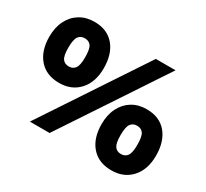

<svg xmlns="http://www.w3.org/2000/svg" viewBox="-144 -923 1227 1146"><g transform="rotate(30 469.5 -350.0)"><path d="M169 0 633 -700H769L305 0ZM204 -287Q115 -287 65.5 -344Q16 -401 16 -498Q16 -562 40 -609.5Q64 -657 107 -683Q150 -709 206 -709Q295 -709 343.5 -651.5Q392 -594 392 -496Q392 -400 340.5 -343.5Q289 -287 204 -287ZM205 -401Q233 -401 248 -421.5Q263 -442 263 -496Q263 -554 248.5 -574.5Q234 -595 205 -595Q177 -595 162 -574.5Q147 -554 147 -496Q147 -442 161.5 -421.5Q176 -401 205 -401ZM735 9Q646 9 596.5 -48Q547 -105 547 -202Q547 -266 571 -313.5Q595 -361 637.5 -387Q680 -413 737 -413Q826 -413 874.5 -355.5Q923 -298 923 -200Q923 -104 871.5 -47.5Q820 9 735 9ZM736 -104Q764 -104 779 -124.5Q794 -145 794 -200Q794 -258 779.5 -278.5Q765 -299 736 -299Q708 -299 693 -278.5Q678 -258 678 -200Q678 -146 692.5 -125Q707 -104 736 -104Z"/></g></svg>

Font: REM ExtraBold
Style: Regular
Weight: 800
Designer: Octavio Pardo
Foundry: Ashler Design
Version: Version 1.005;gftools[0.9.28]